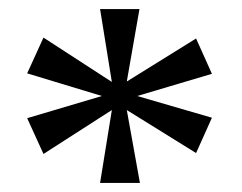

<svg xmlns="http://www.w3.org/2000/svg" viewBox="-20 -780 534 424"><path d="M201 -376 227 -537 76 -440 40 -519 205 -568 40 -618 76 -697 227 -599 201 -760H288L260 -600L413 -695L448 -617L283 -568L448 -520L413 -442L260 -537L289 -376Z"/></svg>

Font: Noto Serif Bengali Medium
Style: Regular
Weight: 500
Designer: Juan Bruce, Universal Thirst, Indian Type Foundry and the Monotype Design Team.
Foundry: Monotype Imaging Inc.
Version: Version 2.003; ttfautohint (v1.8.4.7-5d5b)